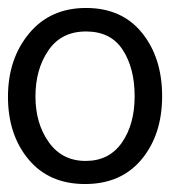

<svg xmlns="http://www.w3.org/2000/svg" viewBox="-26 -848 427 482"><path d="M95.5 -721.5Q63 -674 63 -606Q63 -538 96.5 -491Q130 -444 189 -444Q248 -444 280 -490Q312 -536 312 -606.5Q312 -677 282 -723Q252 -769 190 -769Q128 -769 95.5 -721.5ZM190 -828Q280 -828 330.5 -765.5Q381 -703 381 -606.5Q381 -510 329.5 -448Q278 -386 187.5 -386Q97 -386 45.5 -448Q-6 -510 -6 -605Q-6 -700 47 -764Q100 -828 190 -828Z"/></svg>

Font: Hind Mysuru
Style: Regular
Weight: 400
Designer: Manushi Parikh, Hitesh Malaviya
Foundry: Indian Type Foundry
Version: Version 0.703;PS 1.0;hotconv 1.0.86;makeotf.lib2.5.63406